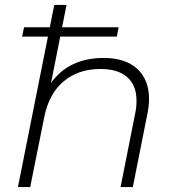

<svg xmlns="http://www.w3.org/2000/svg" viewBox="-20 -762 713 782"><path d="M587 -359Q587 -332 581 -302L521 0H471L531 -302Q536 -325 536 -352Q536 -414 498.5 -447.5Q461 -481 389 -481Q299 -481 239 -430.5Q179 -380 160 -284L103 0H53L201 -742H251L188 -425Q262 -526 402 -526Q491 -526 539 -481.5Q587 -437 587 -359ZM78 -651H463L456 -613H70Z"/></svg>

Font: Montserrat Alternates Light
Style: Italic
Weight: 300
Italic angle: -11.3°
Designer: Julieta Ulanovsky
Foundry: Julieta Ulanovsky
Version: Version 7.200